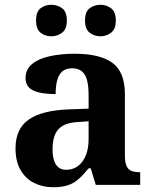

<svg xmlns="http://www.w3.org/2000/svg" viewBox="-20 -774 640 804"><path d="M202 10Q158 10 122.5 -8Q87 -26 66 -62Q45 -98 45 -153Q45 -235 100.5 -273.5Q156 -312 269 -316L351 -319V-374Q351 -411 345 -436Q339 -461 324 -474.5Q309 -488 282 -488Q256 -488 241 -475Q226 -462 219.5 -438Q213 -414 213 -380Q150 -380 118.5 -395.5Q87 -411 87 -447Q87 -484 115 -506.5Q143 -529 190 -539Q237 -549 293 -549Q398 -549 450.5 -511Q503 -473 503 -379V-124Q503 -96 509 -81Q515 -66 528 -59.5Q541 -53 563 -53H567V0H381L360 -69H351Q329 -42 309.5 -24.5Q290 -7 265 1.5Q240 10 202 10ZM257 -63Q286 -63 307 -79Q328 -95 339.5 -123.5Q351 -152 351 -191V-266L306 -263Q266 -261 243 -247.5Q220 -234 210 -209.5Q200 -185 200 -149Q200 -121 206.5 -101.5Q213 -82 225.5 -72.5Q238 -63 257 -63ZM401 -622Q375 -622 355.5 -637Q336 -652 336 -688Q336 -725 355.5 -739.5Q375 -754 401 -754Q425 -754 445 -739.5Q465 -725 465 -688Q465 -652 445 -637Q425 -622 401 -622ZM195 -622Q169 -622 150 -637Q131 -652 131 -688Q131 -725 150 -739.5Q169 -754 195 -754Q220 -754 240 -739.5Q260 -725 260 -688Q260 -652 240 -637Q220 -622 195 -622Z"/></svg>

Font: Noto Serif Myanmar
Style: Regular
Weight: 400
Designer: Ben Mitchell and the Monotype Design Team
Foundry: Monotype Imaging Inc.
Version: Version 2.106